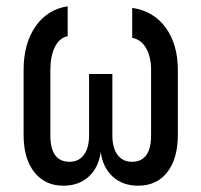

<svg xmlns="http://www.w3.org/2000/svg" viewBox="-20 -580 640 610"><path d="M181 10Q123 10 89 -33Q55 -76 55 -151V-358Q55 -441 92.5 -495.5Q130 -550 195 -560V-465Q169 -460 154.5 -431Q140 -402 140 -358V-150Q140 -66 201 -66Q230 -66 246.5 -88Q263 -110 263 -150V-345H337V-150Q337 -110 353.5 -88Q370 -66 399 -66Q460 -66 460 -150V-358Q460 -399 444.5 -426.5Q429 -454 400 -460V-555Q468 -545 506.5 -492Q545 -439 545 -358V-151Q545 -76 511.5 -33Q478 10 419 10Q370 10 338.5 -18.5Q307 -47 300 -97Q293 -47 261.5 -18.5Q230 10 181 10Z"/></svg>

Font: Liga JetBrainsMono Nerd Font
Style: Regular
Weight: 400
Designer: Philipp Nurullin, Konstantin Bulenkov
Foundry: JetBrains
Version: Version 2.225; ttfautohint (v1.8.3)